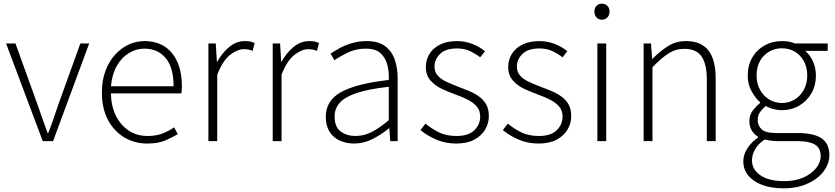

<svg xmlns="http://www.w3.org/2000/svg" viewBox="-20 -766 4534 1042"><path d="M212 0 13 -530H64L184 -197Q198 -158 211.5 -119Q225 -80 238 -45H242Q256 -80 269.5 -119Q283 -158 296 -197L416 -530H464L268 0Z M778 13Q711 13 655 -20Q599 -53 566 -115Q533 -177 533 -264Q533 -329 552 -380.5Q571 -432 604 -468.5Q637 -505 678 -524Q719 -543 764 -543Q827 -543 872 -514.5Q917 -486 942 -431Q967 -376 967 -298Q967 -289 966.5 -279.5Q966 -270 964 -259H582Q583 -192 608 -140Q633 -88 677.5 -58Q722 -28 782 -28Q826 -28 860.5 -41Q895 -54 925 -75L945 -38Q913 -19 875 -3Q837 13 778 13ZM582 -298H922Q922 -400 879 -451Q836 -502 764 -502Q719 -502 679.5 -478Q640 -454 614 -408.5Q588 -363 582 -298Z M1111 0V-530H1151L1157 -431H1159Q1186 -480 1224.5 -511.5Q1263 -543 1309 -543Q1324 -543 1336.5 -541Q1349 -539 1362 -532L1351 -490Q1338 -495 1328.5 -497Q1319 -499 1303 -499Q1268 -499 1228.5 -468Q1189 -437 1159 -361V0Z M1460 0V-530H1500L1506 -431H1508Q1535 -480 1573.5 -511.5Q1612 -543 1658 -543Q1673 -543 1685.5 -541Q1698 -539 1711 -532L1700 -490Q1687 -495 1677.5 -497Q1668 -499 1652 -499Q1617 -499 1577.5 -468Q1538 -437 1508 -361V0Z M1902 13Q1860 13 1825 -2.5Q1790 -18 1769 -50.5Q1748 -83 1748 -132Q1748 -220 1830.5 -266Q1913 -312 2090 -332Q2092 -374 2082.5 -412.5Q2073 -451 2046 -476.5Q2019 -502 1966 -502Q1911 -502 1867 -480.5Q1823 -459 1795 -439L1774 -475Q1793 -488 1822 -504Q1851 -520 1889 -531.5Q1927 -543 1970 -543Q2033 -543 2070 -515.5Q2107 -488 2122.5 -442Q2138 -396 2138 -340V0H2098L2093 -69H2090Q2050 -36 2002 -11.5Q1954 13 1902 13ZM1909 -28Q1955 -28 1998 -50Q2041 -72 2090 -114V-295Q1981 -283 1916.5 -261.5Q1852 -240 1824 -208.5Q1796 -177 1796 -134Q1796 -76 1829.5 -52Q1863 -28 1909 -28Z M2456 13Q2397 13 2347.5 -8.5Q2298 -30 2262 -60L2289 -95Q2323 -67 2362.5 -47.5Q2402 -28 2458 -28Q2522 -28 2554 -59Q2586 -90 2586 -133Q2586 -167 2566.5 -189Q2547 -211 2516.5 -226Q2486 -241 2455 -252Q2416 -266 2378.5 -283.5Q2341 -301 2316 -329.5Q2291 -358 2291 -403Q2291 -441 2310.5 -473Q2330 -505 2368 -524Q2406 -543 2461 -543Q2504 -543 2543.5 -527.5Q2583 -512 2612 -488L2586 -455Q2560 -475 2530 -489Q2500 -503 2460 -503Q2398 -503 2368 -473Q2338 -443 2338 -405Q2338 -376 2355.5 -356Q2373 -336 2401 -323Q2429 -310 2460 -298Q2492 -286 2522.5 -273.5Q2553 -261 2578 -243.5Q2603 -226 2618 -200.5Q2633 -175 2633 -136Q2633 -96 2612.5 -62Q2592 -28 2553 -7.5Q2514 13 2456 13Z M2903 13Q2844 13 2794.5 -8.5Q2745 -30 2709 -60L2736 -95Q2770 -67 2809.5 -47.5Q2849 -28 2905 -28Q2969 -28 3001 -59Q3033 -90 3033 -133Q3033 -167 3013.5 -189Q2994 -211 2963.5 -226Q2933 -241 2902 -252Q2863 -266 2825.5 -283.5Q2788 -301 2763 -329.5Q2738 -358 2738 -403Q2738 -441 2757.5 -473Q2777 -505 2815 -524Q2853 -543 2908 -543Q2951 -543 2990.5 -527.5Q3030 -512 3059 -488L3033 -455Q3007 -475 2977 -489Q2947 -503 2907 -503Q2845 -503 2815 -473Q2785 -443 2785 -405Q2785 -376 2802.5 -356Q2820 -336 2848 -323Q2876 -310 2907 -298Q2939 -286 2969.5 -273.5Q3000 -261 3025 -243.5Q3050 -226 3065 -200.5Q3080 -175 3080 -136Q3080 -96 3059.5 -62Q3039 -28 3000 -7.5Q2961 13 2903 13Z M3222 0V-530H3270V0ZM3247 -659Q3229 -659 3217.5 -671Q3206 -683 3206 -704Q3206 -723 3217.5 -734.5Q3229 -746 3247 -746Q3264 -746 3276 -734.5Q3288 -723 3288 -704Q3288 -683 3276 -671Q3264 -659 3247 -659Z M3473 0V-530H3513L3519 -447H3521Q3562 -488 3605 -515.5Q3648 -543 3703 -543Q3785 -543 3824.5 -492.5Q3864 -442 3864 -340V0H3816V-334Q3816 -418 3787.5 -459.5Q3759 -501 3694 -501Q3647 -501 3608 -476Q3569 -451 3521 -401V0Z M4232 256Q4165 256 4116 237.5Q4067 219 4040.5 186Q4014 153 4014 109Q4014 74 4035.5 40Q4057 6 4094 -20V-24Q4074 -36 4060.5 -57Q4047 -78 4047 -109Q4047 -144 4067.5 -169Q4088 -194 4105 -207V-211Q4080 -233 4059 -270.5Q4038 -308 4038 -356Q4038 -411 4062.5 -453.5Q4087 -496 4129.5 -519.5Q4172 -543 4223 -543Q4246 -543 4264 -539.5Q4282 -536 4294 -530H4472V-490H4350Q4376 -468 4392 -433Q4408 -398 4408 -355Q4408 -302 4383.5 -259.5Q4359 -217 4317 -192.5Q4275 -168 4223 -168Q4202 -168 4178 -174Q4154 -180 4136 -191Q4119 -177 4105.5 -158.5Q4092 -140 4092 -114Q4092 -85 4113 -64.5Q4134 -44 4194 -44H4308Q4397 -44 4439 -15Q4481 14 4481 76Q4481 122 4450.5 163Q4420 204 4364 230Q4308 256 4232 256ZM4223 -207Q4261 -207 4292 -225.5Q4323 -244 4342 -278Q4361 -312 4361 -356Q4361 -401 4342.5 -434.5Q4324 -468 4293 -486Q4262 -504 4223 -504Q4186 -504 4154.5 -486Q4123 -468 4104.5 -435Q4086 -402 4086 -356Q4086 -312 4105 -278Q4124 -244 4155.5 -225.5Q4187 -207 4223 -207ZM4236 217Q4297 217 4341 197Q4385 177 4409.5 146Q4434 115 4434 82Q4434 37 4402.5 18.5Q4371 0 4310 0H4196Q4188 0 4170 -2Q4152 -4 4130 -9Q4093 16 4077 46Q4061 76 4061 104Q4061 154 4107 185.5Q4153 217 4236 217Z"/></svg>

Font: Noto Sans JP Thin ExtraLight
Style: Regular
Weight: 250
Version: Version 2.004-H2;hotconv 1.0.118;makeotfexe 2.5.65603